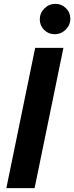

<svg xmlns="http://www.w3.org/2000/svg" viewBox="-20 -979 386 999"><path d="M310 -730 160 0H13L163 -730ZM187 -878Q187 -911 211 -935Q235 -959 268 -959Q300 -959 323 -936.5Q346 -914 346 -882Q346 -849 322 -825Q298 -801 264 -801Q232 -801 209.5 -823.5Q187 -846 187 -878Z"/></svg>

Font: Nacelle Bold
Style: Italic
Weight: 700
Italic angle: -12°
Designer: Sora Sagano
Foundry: Sora Sagano
Version: Version 1.000;FEAKit 1.0